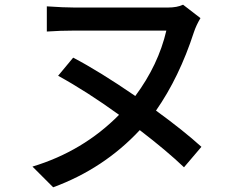

<svg xmlns="http://www.w3.org/2000/svg" viewBox="-20 -741 1040 816"><path d="M762 -30Q690 -99 574 -188Q421 -24 206 55L118 -33Q333 -98 486 -253Q349 -352 227 -419L291 -496Q402 -438 555 -333Q653 -465 687 -611H296Q237 -611 179 -607V-714Q252 -709 296 -709H694Q733 -709 758 -721L832 -664Q814 -634 804 -604Q742 -413 643 -271Q760 -186 836 -117Z"/></svg>

Font: Noto Sans S Chinese Medium
Style: Regular
Weight: 500
Designer: Ryoko NISHIZUKA  (kana & ideographs); Paul D. Hunt (Latin, Greek & Cyrillic); Wenlong ZHANG  (bopomofo); Sandoll Communi
Foundry: Adobe Systems Incorporated
Version: Version 1.000;PS 1;hotconv 1.0.78;makeotf.lib2.5.61930